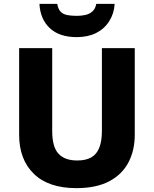

<svg xmlns="http://www.w3.org/2000/svg" viewBox="-20 -963 796 993"><path d="M677 -267Q677 -185 644 -122.5Q611 -60 544 -25Q477 10 375 10Q231 10 155 -64Q79 -138 79 -266V-714H250V-285Q250 -203 282.5 -168Q315 -133 379 -133Q424 -133 452 -149Q480 -165 493.5 -199Q507 -233 507 -286V-714H677ZM573 -943Q570 -893 545 -853.5Q520 -814 477.5 -792.5Q435 -771 377 -771Q287 -771 237.5 -817.5Q188 -864 184 -943H276Q281 -915 294 -902Q307 -889 328.5 -885Q350 -881 377 -881Q400 -881 421 -885.5Q442 -890 457.5 -903.5Q473 -917 478 -943Z"/></svg>

Font: Noto Sans Armenian ExtraBold
Style: Regular
Weight: 800
Version: Version 2.007